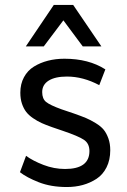

<svg xmlns="http://www.w3.org/2000/svg" viewBox="-20 -753 518 784"><path d="M252.9 10.7Q188 10.7 138.4 -8.8Q88.9 -28.3 61.5 -49.8L86.4 -116.7Q114.3 -96.2 157.5 -79.6Q200.7 -63 245.6 -63Q345.2 -63 345.2 -136.2Q345.2 -167 322.8 -182.1Q300.3 -197.3 235.4 -219.2L192.4 -233.9Q167.5 -242.7 150.1 -250.5Q132.8 -258.3 115.2 -270.3Q97.7 -282.2 86.9 -296.1Q76.2 -310.1 69.6 -329.8Q63 -349.6 63 -374.5Q63 -410.2 77.9 -437.7Q92.8 -465.3 118.7 -481.2Q144.5 -497.1 175.8 -505.1Q207 -513.2 243.2 -513.2Q342.3 -513.2 410.2 -469.7L385.3 -405.3Q319.3 -440.4 253.4 -440.4Q205.1 -440.4 178.7 -423.8Q152.3 -407.2 152.3 -377Q152.3 -349.6 168.2 -336.7Q184.1 -323.7 231.4 -306.6Q273.9 -292.5 281.7 -289.6Q312.5 -278.8 331.1 -271Q349.6 -263.2 370.8 -250.2Q392.1 -237.3 403.6 -223.1Q415 -209 422.6 -187.7Q430.2 -166.5 430.2 -139.6Q430.2 -99.6 415 -69.6Q399.9 -39.6 374 -22.7Q348.1 -5.9 317.9 2.4Q287.6 10.7 252.9 10.7ZM85.4 -563.5 199.7 -732.9H278.8L394 -563.5H317.9L238.8 -669.9L158.7 -563.5Z"/></svg>

Font: Muli
Style: Regular
Weight: 400
Designer: Vernon Adams
Foundry: newtypography
Version: Version 2; ttfautohint (v1.00rc1.6-4cba) -l 8 -r 50 -G 200 -